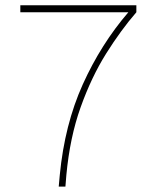

<svg xmlns="http://www.w3.org/2000/svg" viewBox="-20 -695 602 715"><path d="M55.7 -675.3H487.8V-649.4Q430.2 -583 375.2 -495.4Q320.3 -407.7 280.3 -295.7Q240.2 -183.6 227.1 -43L223.6 0H198.7L202.6 -43Q220.7 -231 288.3 -380.9Q356 -530.8 458 -649.4H55.7Z"/></svg>

Font: Robert Sans Thin
Style: Regular
Weight: 100
Designer: Christian Robertson (extended by Adam Twardoch)
Foundry: Google
Version: Version 12.135;April 2, 2019;FontCreator 11.5.0.2425 64-bit;